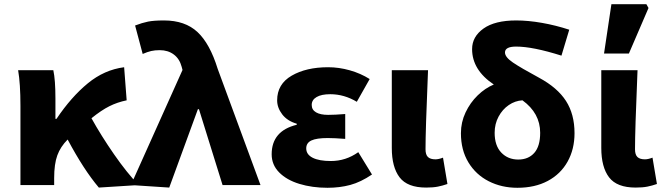

<svg xmlns="http://www.w3.org/2000/svg" viewBox="-20 -878 3150 911"><path d="M66 -545H233Q243 -499 243 -410V-314H248Q318 -418 396.5 -482.5Q475 -547 569 -559L581 -402Q537 -393 499 -374Q461 -355 414 -317Q460 -234 521 -146Q582 -58 638 0L449 12Q377 -73 301 -216Q267 -182 252 -141Q237 -100 237 -33V0H77V-376Q77 -481 66 -545Z M601 0 846 -546 842 -561Q832 -599 804.5 -619.5Q777 -640 738 -640Q715 -640 697.5 -636Q680 -632 657 -622L621 -757Q655 -770 682.5 -775.5Q710 -781 758 -781Q858 -781 917 -726Q976 -671 1013 -551L1216 0H1036L924 -360H919L783 12Z M1269 -146Q1269 -257 1388 -286V-291Q1343 -304 1319 -335.5Q1295 -367 1295 -402Q1295 -479 1364 -519Q1433 -559 1537 -559Q1588 -559 1639.5 -544.5Q1691 -530 1734 -503L1673 -395Q1613 -431 1547 -431Q1505 -431 1482 -417.5Q1459 -404 1459 -380Q1459 -357 1479.5 -345Q1500 -333 1537 -333Q1568 -333 1618 -337V-219Q1568 -223 1535 -223Q1482 -223 1457.5 -211.5Q1433 -200 1433 -174Q1433 -145 1463.5 -129.5Q1494 -114 1550 -114Q1621 -114 1680 -156L1745 -50Q1692 -14 1642 -0.5Q1592 13 1534 13Q1461 13 1400.5 -5.5Q1340 -24 1304.5 -60Q1269 -96 1269 -146Z M1839 -176V-545H2011L2010 -521Q1999 -259 1999 -170Q1999 -144 2010.5 -133Q2022 -122 2046 -122Q2061 -122 2082 -130L2103 -5Q2080 3 2057.5 7.5Q2035 12 2002 12Q1913 12 1876 -36.5Q1839 -85 1839 -176Z M2167 -246Q2167 -298 2189 -344.5Q2211 -391 2246.5 -425.5Q2282 -460 2323 -477Q2220 -546 2220 -645Q2220 -704 2274 -742.5Q2328 -781 2429 -781Q2486 -781 2551.5 -769.5Q2617 -758 2681 -737L2644 -614Q2508 -657 2429 -657Q2376 -657 2376 -629Q2376 -607 2413.5 -581.5Q2451 -556 2538 -509Q2625 -462 2665.5 -399Q2706 -336 2706 -246Q2706 -170 2673 -111Q2640 -52 2579 -19.5Q2518 13 2435 13Q2360 13 2299 -18Q2238 -49 2202.5 -107.5Q2167 -166 2167 -246ZM2439 -121Q2487 -121 2515 -152.5Q2543 -184 2543 -248Q2543 -341 2459 -402Q2424 -400 2394 -379.5Q2364 -359 2345.5 -324.5Q2327 -290 2327 -248Q2327 -187 2358.5 -154Q2390 -121 2439 -121Z M2833 -176V-545H3005L3004 -521Q2993 -259 2993 -170Q2993 -144 3004.5 -133Q3016 -122 3040 -122Q3055 -122 3076 -130L3097 -5Q3074 3 3051.5 7.5Q3029 12 2996 12Q2907 12 2870 -36.5Q2833 -85 2833 -176ZM2881 -858H3047L3057 -840L2964 -624H2846Z"/></svg>

Font: Nebula Sans Bold
Style: Regular
Weight: 700
Designer: Paul D. Hunt for Adobe (as Source Sans)
Foundry: Nebula Entertainment & Broadcasting LLC
Version: Version 1.010